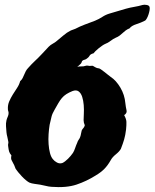

<svg xmlns="http://www.w3.org/2000/svg" viewBox="-20 -754 640 795"><path d="M299.8 -476.6Q305.7 -479.5 315.9 -479Q326.2 -478.5 334 -481.4Q339.8 -483.4 345.2 -481.9Q350.6 -480.5 357.4 -481.4Q362.3 -482.4 365.2 -481Q368.2 -479.5 371.1 -477.5Q374 -475.6 378.4 -473.6Q382.8 -471.7 390.6 -470.7Q393.6 -469.7 399.9 -465.3Q406.2 -460.9 413.6 -455.1Q420.9 -449.2 427.7 -443.8Q434.6 -438.5 438.5 -435.5Q460.9 -420.9 478.5 -391.1Q496.1 -361.3 499 -327.1Q501 -309.6 503.9 -297.4Q506.8 -285.2 494.1 -277.3Q502.9 -261.7 503.4 -249.5Q503.9 -237.3 502 -217.8Q499 -193.4 494.1 -176.8Q489.3 -160.2 480.5 -137.7Q474.6 -127 460 -115.2Q445.3 -103.5 438.5 -90.8Q425.8 -68.4 411.6 -54.2Q397.5 -40 376 -27.3Q338.9 -3.9 296.9 10.3Q254.9 24.4 192.4 19.5Q180.7 18.6 169.4 15.6Q158.2 12.7 146.5 10.7Q134.8 8.8 123 7.3Q111.3 5.9 101.6 2Q95.7 -1 87.4 -7.8Q79.1 -14.6 70.8 -23.4Q62.5 -32.2 55.7 -40.5Q48.8 -48.8 44.9 -54.7Q43 -58.6 41 -64.5Q39.1 -70.3 36.1 -75.2Q31.2 -85 27.8 -91.3Q24.4 -97.7 27.3 -110.4Q19.5 -120.1 17.6 -127Q15.6 -133.8 13.7 -149.4Q12.7 -154.3 14.2 -159.7Q15.6 -165 13.7 -170.9Q12.7 -178.7 10.3 -187.5Q7.8 -196.3 6.8 -206.1Q5.9 -218.8 4.9 -231Q3.9 -243.2 6.8 -255.9Q8.8 -263.7 12.2 -271Q15.6 -278.3 15.6 -286.1Q15.6 -290 14.2 -293.9Q12.7 -297.9 12.7 -301.8Q11.7 -319.3 18.1 -334Q24.4 -348.6 33.2 -362.8Q42 -377 50.8 -390.1Q59.6 -403.3 63.5 -418Q70.3 -423.8 73.7 -430.7Q77.1 -437.5 80.1 -444.8Q83 -452.1 86.9 -459.5Q90.8 -466.8 96.7 -472.7Q110.4 -488.3 124.5 -501.5Q138.7 -514.6 153.3 -530.3Q161.1 -538.1 167.5 -545.4Q173.8 -552.7 181.6 -560.5Q189.5 -568.4 198.7 -573.2Q208 -578.1 215.8 -585Q229.5 -595.7 242.7 -607.4Q255.9 -619.1 273.4 -627.9Q278.3 -629.9 282.7 -631.3Q287.1 -632.8 292 -634.8Q310.5 -644.5 331.1 -652.3Q351.6 -660.2 373 -668Q389.6 -674.8 403.8 -684.1Q418 -693.4 434.6 -698.2Q451.2 -703.1 467.8 -708Q484.4 -712.9 501 -717.8Q518.6 -722.7 536.1 -725.6Q553.7 -728.5 570.3 -733.4Q577.1 -735.4 587.9 -733.4Q598.6 -731.4 599.6 -723.6Q600.6 -718.8 599.1 -710.4Q597.7 -702.1 594.7 -693.4Q591.8 -684.6 587.9 -677.7Q584 -670.9 581.1 -668.9Q564.5 -660.2 544.4 -653.8Q524.4 -647.5 516.6 -636.7Q506.8 -632.8 500.5 -627.9Q494.1 -623 488.3 -617.7Q482.4 -612.3 475.6 -606.9Q468.8 -601.6 459 -597.7Q448.2 -592.8 437.5 -584.5Q426.8 -576.2 416 -572.3Q411.1 -570.3 403.8 -565.4Q396.5 -560.5 388.7 -554.2Q380.9 -547.9 375 -542Q369.1 -536.1 367.2 -533.2Q354.5 -530.3 350.6 -522.9Q346.7 -515.6 335.9 -508.8Q332 -506.8 329.1 -506.3Q326.2 -505.9 323.2 -503.9Q319.3 -502 318.4 -497.6Q317.4 -493.2 314.5 -490.2ZM327.1 -282.2Q328.1 -299.8 326.7 -318.8Q325.2 -337.9 320.3 -353Q315.4 -368.2 305.7 -375.5Q295.9 -382.8 280.3 -377Q265.6 -371.1 254.9 -364.3Q244.1 -357.4 236.3 -348.1Q228.5 -338.9 221.7 -327.1Q214.8 -315.4 206.1 -299.8Q196.3 -283.2 193.4 -271Q190.4 -258.8 185.5 -237.3Q182.6 -219.7 181.2 -198.7Q179.7 -177.7 181.2 -157.2Q182.6 -136.7 187 -120.1Q191.4 -103.5 199.2 -94.7Q205.1 -86.9 215.8 -81.1Q226.6 -75.2 238.3 -79.1Q243.2 -81.1 250 -86.4Q256.8 -91.8 261.7 -96.7Q266.6 -101.6 272.5 -108.4Q278.3 -115.2 282.2 -121.1Q287.1 -128.9 291 -140.6Q294.9 -152.3 299.8 -163.1Q301.8 -169.9 305.7 -175.3Q309.6 -180.7 311.5 -185.5Q314.5 -193.4 315.4 -200.2Q316.4 -207 318.4 -213.9Q321.3 -219.7 325.2 -223.6Q329.1 -227.5 331.1 -235.4Q326.2 -246.1 326.2 -256.3Q326.2 -266.6 327.1 -282.2Z"/></svg>

Font: Trade Winds
Style: Regular
Weight: 400
Designer: Squid
Foundry: Font Diner, Inc DBA Sideshow
Version: Version 1.000